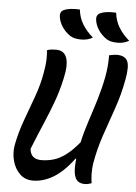

<svg xmlns="http://www.w3.org/2000/svg" viewBox="-62 -983 742 1044"><g transform="rotate(5 309.0 -461.0)"><path d="M331 -935Q336 -891 357 -856Q378 -821 415 -789Q387 -773 352 -773Q314 -773 292 -787Q264 -806 247 -832Q230 -858 226 -886Q222 -913 243 -924Q274 -938 331 -935ZM529 -935Q534 -891 555 -856Q576 -821 613 -789Q585 -773 551 -773Q512 -773 490 -787Q462 -806 445 -832Q428 -858 424 -886Q420 -913 442 -924Q472 -938 529 -935ZM157 14Q114 14 85.5 -14Q57 -42 46 -84Q35 -126 42 -168Q55 -237 80 -306Q105 -375 129.5 -442Q154 -509 165 -573Q173 -617 174 -646Q175 -675 172 -699Q186 -704 198 -705Q210 -706 222 -706Q266 -706 279.5 -667Q293 -628 276 -554Q261 -485 239 -425Q217 -365 189.5 -301Q162 -237 130 -157Q135 -101 193 -101Q226 -101 258.5 -110Q291 -119 325 -144Q359 -169 398 -216Q411 -275 431 -335Q451 -395 469.5 -456Q488 -517 500 -578.5Q512 -640 511 -701Q524 -703 533.5 -705Q543 -707 554 -707Q597 -707 611 -679Q625 -651 611 -576Q596 -494 569 -417Q542 -340 516 -264Q490 -188 476 -106Q472 -78 472.5 -51Q473 -24 477 0Q458 8 439 8Q418 8 403 -2.5Q388 -13 382 -41.5Q376 -70 382 -125H378Q324 -52 268.5 -19Q213 14 157 14Z"/></g></svg>

Font: Recursive Mn Csl St Med
Style: Italic
Weight: 500
Italic angle: -15°
Monospace: yes
Version: Version 1.079;hotconv 1.0.112;makeotfexe 2.5.65598; ttfautoh